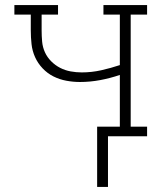

<svg xmlns="http://www.w3.org/2000/svg" viewBox="-20 -540 640 761"><path d="M365 201V-38H455V-243Q417 -230 377 -222.5Q337 -215 297 -215Q270 -215 243 -220Q216 -225 192 -237Q168 -249 149 -269Q130 -289 119 -313.5Q108 -338 105 -365Q102 -392 102 -420V-482H37V-520H210V-482H145V-420Q145 -397 147 -375Q149 -353 158 -333Q167 -313 183 -297Q199 -281 218.5 -271Q238 -261 260 -257Q282 -253 304 -253Q343 -253 381 -261.5Q419 -270 455 -282V-482H390V-520H563V-482H498V-38H563V0H408V201Z"/></svg>

Font: Iosevka Etoile Extralight
Style: Regular
Weight: 200
Designer: Belleve Invis
Foundry: Belleve Invis
Version: Version 22.1.2; ttfautohint (v1.8.4)